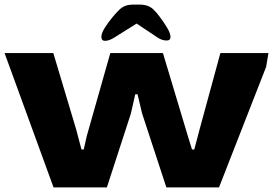

<svg xmlns="http://www.w3.org/2000/svg" viewBox="-20 -819 1193 839"><path d="M214 0 0 -587H213L313 -253L336 -166H346L359 -224L462 -587H692L801 -224L819 -166H829L852 -253L943 -587H1153L1143 -527L937 0H707L601 -323L581 -407H571L552 -323L447 0ZM423 -658Q423 -674 438.5 -698.5Q454 -723 473 -745.5Q492 -768 503 -778Q514 -788 528 -793.5Q542 -799 567 -799H587Q611 -799 626 -793Q641 -787 650 -778Q661 -768 678.5 -745Q696 -722 710.5 -697.5Q725 -673 725 -658Q725 -641 706 -642Q687 -643 670 -654L577 -716L478 -654Q457 -641 440 -640.5Q423 -640 423 -658Z"/></svg>

Font: Goldman
Style: Bold
Weight: 700
Designer: Jaikishan Patel
Version: Version 1.000; ttfautohint (v1.8.3)